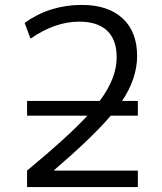

<svg xmlns="http://www.w3.org/2000/svg" viewBox="-20 -760 660 780"><path d="M90 -290V-350H385Q454 -442 454 -527Q454 -598 415.5 -635Q377 -672 302 -672Q203 -672 104 -603L80 -667Q182 -740 312 -740Q419 -740 478 -685.5Q537 -631 537 -533Q537 -441 476 -350H540V-290H430Q354 -201 200 -69V-67H540V0H90V-67Q258 -206 335 -290Z"/></svg>

Font: M PLUS 1p
Style: Regular
Weight: 400
Version: Version 1.062